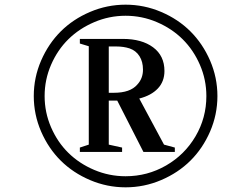

<svg xmlns="http://www.w3.org/2000/svg" viewBox="-20 -800 1014 830"><path d="M157.7 -231.4Q126 -304.7 126 -384.8Q126 -464.8 157.7 -538.1Q189.5 -611.3 242.7 -664.3Q295.9 -717.3 369.4 -748.5Q442.9 -779.8 522.9 -779.8Q603 -779.8 676.5 -748.5Q750 -717.3 803.2 -664.3Q856.4 -611.3 888.2 -538.1Q919.9 -464.8 919.9 -384.8Q919.9 -304.7 888.2 -231.4Q856.4 -158.2 803.2 -105.5Q750 -52.7 676.5 -21.5Q603 9.8 522.9 9.8Q442.9 9.8 369.4 -21.5Q295.9 -52.7 242.7 -105.5Q189.5 -158.2 157.7 -231.4ZM522.9 -38.1Q617.2 -38.1 697.8 -84.5Q778.3 -130.9 825.2 -210.7Q872.1 -290.5 872.1 -384.8Q872.1 -455.6 844.2 -519.8Q816.4 -584 769.5 -630.4Q722.7 -676.8 658.2 -704.3Q593.8 -731.9 522.9 -731.9Q452.1 -731.9 387.5 -704.3Q322.8 -676.8 275.6 -630.4Q228.5 -584 200.7 -519.8Q172.9 -455.6 172.9 -384.8Q172.9 -314 200.7 -249.8Q228.5 -185.5 275.6 -139.2Q322.8 -92.8 387.5 -65.4Q452.1 -38.1 522.9 -38.1ZM325.2 -611.8V-631.8H511.2Q592.8 -631.8 641.8 -595.5Q690.9 -559.1 690.9 -493.2Q690.9 -447.8 662.4 -417.5Q633.8 -387.2 582 -374L689 -174.8L735.8 -162.1V-143.1H600.1L486.8 -365.2H450.2V-174.8L507.8 -162.1V-143.1H325.2V-162.1L363.8 -174.8V-600.1ZM450.2 -599.1V-398.9H472.2Q543 -398.9 573.2 -434.1Q598.1 -460.4 598.1 -499Q598.1 -533.2 583 -557.1Q567.9 -581.1 540 -590.8Q514.2 -599.1 482.9 -599.1Z"/></svg>

Font: Libre Caslon Text
Style: Italic
Weight: 400
Italic angle: -25°
Designer: Pablo Impallari, Rodrigo Fuenzalida
Foundry: Pablo Impallari, Rodrigo Fuenzalida
Version: Version 1.002